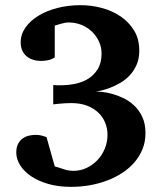

<svg xmlns="http://www.w3.org/2000/svg" viewBox="-20 -707 627 743"><path d="M543 -191.9Q543 -159.2 532 -131.3Q521 -103.5 501.5 -80.3Q481.9 -57.1 454.8 -39.1Q427.7 -21 395.8 -8.8Q363.8 3.4 327.9 9.8Q292 16.1 254.9 16.1Q206.1 16.1 167 4.9Q127.9 -6.3 100.3 -25.1Q72.8 -43.9 57.9 -67.6Q43 -91.3 43 -116.2Q43 -137.2 50 -150.4Q57.1 -163.6 68.1 -171.4Q79.1 -179.2 92.3 -182.1Q105.5 -185.1 117.2 -185.1Q130.4 -185.1 141.1 -182.4Q151.9 -179.7 160.2 -175.8L191.9 -63Q208.5 -58.6 226.6 -52.2Q244.6 -45.9 265.1 -45.9Q291 -45.9 314.7 -56.9Q338.4 -67.9 356.4 -86.7Q374.5 -105.5 385.3 -131.1Q396 -156.7 396 -186Q396 -209.5 387.2 -231.7Q378.4 -253.9 360.8 -270.8Q343.3 -287.6 317.1 -297.9Q291 -308.1 255.9 -308.1Q244.6 -308.1 232.4 -307.4Q220.2 -306.6 210 -305.7Q197.8 -304.2 186 -303.2V-377.9Q194.3 -377 200.7 -377H213.9Q242.2 -377 270.5 -382.6Q298.8 -388.2 321.5 -402.3Q344.2 -416.5 358.6 -440.2Q373 -463.9 373 -500Q373 -523.9 363.3 -545.7Q353.5 -567.4 336.4 -584Q319.3 -600.6 295.9 -610.4Q272.5 -620.1 245.1 -620.1Q237.8 -620.1 228.8 -618.2Q219.7 -616.2 211.4 -613.8Q202.1 -611.3 191.9 -607.9V-484.9Q178.2 -476.1 164.1 -473.6Q149.9 -471.2 138.2 -471.2Q122.6 -471.2 108.4 -475.6Q94.2 -480 83.5 -488.8Q72.8 -497.6 66.4 -511Q60.1 -524.4 60.1 -543Q60.1 -574.2 78.6 -600.6Q97.2 -627 128.9 -646.2Q160.6 -665.5 202.6 -676.3Q244.6 -687 292 -687Q333 -687 373.5 -676.3Q414.1 -665.5 446.3 -643.8Q478.5 -622.1 498.8 -589.1Q519 -556.2 519 -511.2Q519 -479.5 508.3 -455.6Q497.6 -431.6 481 -414.3Q464.4 -397 444.1 -385.5Q423.8 -374 405 -366.9Q386.2 -359.9 371.1 -356.4Q357.4 -353.5 350.6 -353Q356.9 -352.5 372.1 -351.6Q389.2 -350.1 410.9 -344.5Q432.6 -338.9 455.8 -328.1Q479 -317.4 498.5 -299.3Q518.1 -281.2 530.5 -254.9Q543 -228.5 543 -191.9Z"/></svg>

Font: Charis SIL Am
Style: Bold
Weight: 700
Foundry: SIL International
Version: Version 5.000